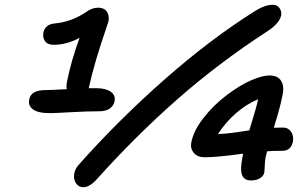

<svg xmlns="http://www.w3.org/2000/svg" viewBox="-20 -764 1284 801"><path d="M327.1 17.1Q309.6 17.1 298.3 2.4Q287.1 -12.2 289.1 -34.4Q291 -56.6 307.1 -75.2Q474.1 -263.2 665.8 -431.9Q857.4 -600.6 1042 -716.8Q1085 -744.1 1117.2 -744.1Q1138.7 -744.1 1148.9 -725.6Q1162.6 -700.2 1136.2 -668Q1122.1 -650.9 1097.2 -634.8Q891.6 -501 719 -349.1Q546.4 -197.3 383.8 -16.1Q353.5 17.1 327.1 17.1ZM189 -292Q137.7 -292 116.9 -308.1Q96.2 -324.2 102.1 -349.1Q108.4 -388.2 170.9 -388.2Q190.4 -388.2 258.8 -392.1Q255.9 -404.3 258.8 -419.9Q276.9 -511.2 312 -606Q257.3 -577.1 204.1 -577.1Q178.7 -577.1 168 -592Q157.2 -606.9 161.1 -627.9Q163.6 -643.1 175.3 -653.6Q187 -664.1 207 -666Q278.8 -672.4 340.8 -714.8Q363.8 -731.9 389.2 -731.9Q418.5 -731.9 429 -709.7Q439.5 -687.5 426.8 -657.2Q372.6 -500.5 350.1 -396H382.8Q420.9 -396 441.9 -381.3Q462.9 -366.7 458 -341.8Q454.1 -322.8 438 -311.3Q421.9 -299.8 395 -299.8Q345.2 -299.8 275.6 -295.9Q206.1 -292 189 -292ZM1026.9 -11.2Q998 -11.2 989.5 -34.7Q981 -58.1 992.2 -111.8Q992.7 -113.8 993.2 -117.4Q993.7 -121.1 994.1 -123Q887.2 -107.9 834 -107.9Q804.2 -107.9 788.8 -126Q773.4 -144 777.8 -168Q786.6 -217.8 829.1 -272Q870.6 -325.7 927.2 -368.2Q983.9 -410.6 1029.8 -429.9Q1075.7 -449.2 1104 -449.2Q1139.6 -449.2 1153.3 -425.8Q1167 -402.3 1158.2 -365.2Q1150.4 -321.3 1122.1 -231Q1134.3 -231.9 1160.2 -231.9Q1182.1 -231.9 1194.1 -214.6Q1206.1 -197.3 1202.1 -172.9Q1193.4 -134.8 1158.2 -134.8Q1114.3 -134.8 1094.2 -132.8Q1088.9 -111.3 1087.9 -106.9Q1085 -90.3 1084.5 -71.8Q1084 -53.2 1083 -45.9Q1080.1 -29.8 1064.7 -20.5Q1049.3 -11.2 1026.9 -11.2ZM1055.2 -342.8Q1055.7 -343.8 1056.2 -346.2Q1056.6 -348.6 1057.1 -350.1Q957.5 -307.6 889.2 -205.1Q903.8 -205.1 922.4 -206.8Q940.9 -208.5 951.4 -210Q961.9 -211.4 987.8 -215.3Q1013.7 -219.2 1020 -220.2Q1050.8 -319.3 1055.2 -342.8Z"/></svg>

Font: Shantell Sans Irregular Bouncy
Style: Italic
Weight: 500
Italic angle: -11.31°
Designer: Stephen Nixon, Anya Danilova, Shantell Martin
Foundry: Arrow Type
Version: Version 1.006;[9816181b4]